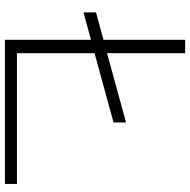

<svg xmlns="http://www.w3.org/2000/svg" viewBox="-16 -774 790 799"><g transform="rotate(90 379.5 -375.0)"><path d="M32 -379 146 -410V-750H202V-425L490 -504V-452L202 -373V-50H746V0H146V-358L32 -327Z"/></g></svg>

Font: Bounded
Style: Regular
Weight: 200
Designer: Vlad Churkin
Version: Version 1.0